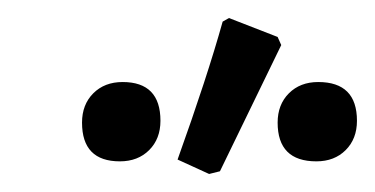

<svg xmlns="http://www.w3.org/2000/svg" viewBox="-20 -733 416 213"><path d="M212 -540 177 -556Q210 -648 227 -709L234 -713L288 -692L292 -683L224 -543ZM113 -554Q71 -554 71 -597Q71 -617 83.5 -629.5Q96 -642 116 -642Q158 -642 158 -599Q158 -579 145.5 -566.5Q133 -554 113 -554ZM331 -554Q288 -554 288 -597Q288 -617 300.5 -629.5Q313 -642 333 -642Q376 -642 376 -599Q376 -579 363.5 -566.5Q351 -554 331 -554Z"/></svg>

Font: Alegreya Sans Medium
Style: Italic
Weight: 500
Italic angle: -7°
Designer: Juan Pablo del Peral
Foundry: Huerta Tipografica
Version: Version 2.007